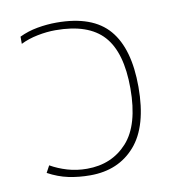

<svg xmlns="http://www.w3.org/2000/svg" viewBox="-66 -586 616 656"><g transform="rotate(-10 242.0 -258.0)"><path d="M196 9Q156 9 120.5 1.5Q85 -6 50 -25L63 -49Q89 -34 121 -24.5Q153 -15 189 -15Q275 -15 328.5 -74Q382 -133 382 -260Q382 -385 330 -442.5Q278 -500 164 -500Q134 -500 101.5 -493.5Q69 -487 43 -474V-499Q72 -513 105.5 -519Q139 -525 172 -525Q297 -525 353.5 -459Q410 -393 410 -260Q410 -124 352 -57.5Q294 9 196 9Z"/></g></svg>

Font: Noto Sans Thai UI Thin
Style: Regular
Weight: 100
Designer: Monotype Design Team
Foundry: Monotype Imaging Inc.
Version: Version 2.000